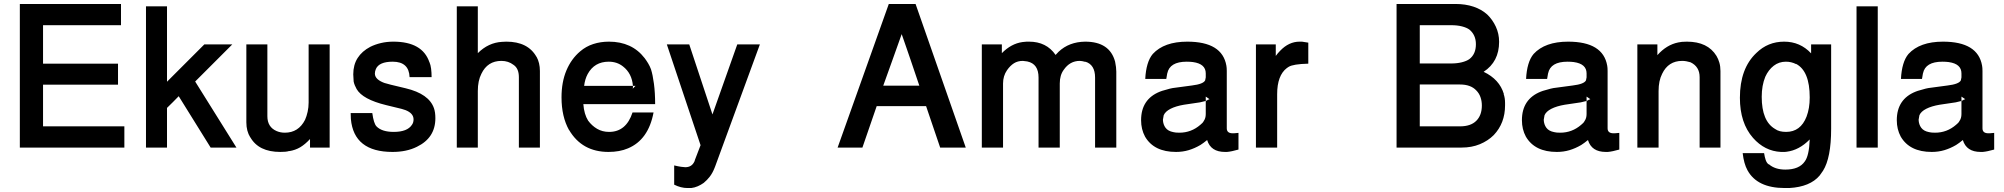

<svg xmlns="http://www.w3.org/2000/svg" viewBox="-20 -744 10105 968"><path d="M197 -317V-107H607V0H80V-724H590V-617H197V-423H575V-317Z M822 -712V-332L1010 -520H1151L964 -333L1172 0H1042L881 -259Q864 -242 852 -229.5Q840 -217 822 -200V0H716V-712Z M1642 0H1543V-43Q1518 -16 1493.5 -1.5Q1469 13 1438 18L1439 17Q1430 20 1418.5 21Q1407 22 1393 22Q1284 22 1242 -52V-51Q1222 -83 1222 -127V-520H1328V-158Q1328 -103 1375 -83Q1394 -75 1416 -75Q1485 -75 1518 -140Q1526 -158 1531 -180.5Q1536 -203 1536 -227V-520H1642Z M2045 -355Q2042 -433 1960 -433Q1891 -433 1875 -396Q1870 -384 1870 -373Q1870 -342 1923 -324L1921 -325Q1928 -323 1935.5 -321Q1943 -319 1950 -317L2025 -299Q2143 -271 2168 -198Q2175 -178 2175 -148Q2175 -49 2082 -4Q2030 22 1959 22Q1764 22 1749 -144L1748 -174H1857Q1864 -122 1878 -107Q1905 -79 1965 -79Q2034 -79 2057 -115Q2065 -126 2065 -142Q2065 -173 2024 -189L2005 -195Q2004 -196 2001 -196L1927 -214Q1808 -243 1778 -295Q1773 -304 1769 -313.5Q1765 -323 1763 -333L1761 -369Q1761 -417 1783 -451.5Q1805 -486 1847 -508Q1871 -520 1900.5 -527Q1930 -534 1963 -534Q2110 -534 2145 -430V-431Q2151 -417 2153.5 -397.5Q2156 -378 2156 -355Z M2283 -712H2389V-476Q2442 -529 2511 -533L2533 -534Q2642 -534 2685 -457V-458Q2702 -427 2702 -386V0H2596V-355Q2596 -399 2569 -417Q2543 -437 2508 -437Q2438 -437 2407 -372Q2389 -337 2389 -285V0H2283Z M2921 -219Q2923 -193 2929 -172.5Q2935 -152 2945 -136Q2964 -110 2990.5 -94.5Q3017 -79 3051 -79Q3137 -79 3169 -177H3275Q3249 -39 3146 4Q3104 22 3048 22Q2914 22 2849 -89V-88Q2811 -156 2811 -253Q2811 -330 2835.5 -388.5Q2860 -447 2905 -485Q2934 -510 2971 -522Q3008 -534 3050 -534Q3166 -534 3230 -451Q3239 -439 3247.5 -425Q3256 -411 3262 -395Q3271 -367 3277 -321.5Q3283 -276 3283 -219ZM3171 -303Q3171 -301 3170.5 -300Q3170 -299 3170 -297L3184 -311H3171ZM3171 -311Q3166 -374 3121 -409Q3091 -433 3049 -433Q2977 -433 2943 -371Q2929 -345 2925 -311Z M3697 -520H3811L3586 94L3582 104Q3572 129 3558.5 146.5Q3545 164 3528 178Q3514 188 3498 195Q3482 202 3465 204H3446Q3413 204 3379 187V90Q3400 95 3414 97Q3428 99 3435 99Q3468 99 3481 70V71L3484 61L3512 -12L3342 -520H3455L3572 -167Z M4649 -209H4400L4328 0H4203L4461 -724H4596L4849 0H4720ZM4615 -312Q4603 -347 4592.5 -378.5Q4582 -410 4571.5 -440.5Q4561 -471 4550 -503Q4539 -535 4526 -572Q4502 -505 4480 -443Q4458 -381 4433 -312Z M4930 -520H5031V-476Q5078 -524 5135 -532L5156 -534H5168Q5256 -534 5302 -467L5317 -483Q5370 -533 5451 -534Q5575 -534 5602 -433Q5608 -404 5608 -383V0H5501V-353Q5501 -418 5452 -433V-432Q5434 -437 5424 -437Q5374 -437 5343 -392Q5323 -365 5323 -323V0H5216V-353Q5216 -422 5160 -434H5161L5137 -437Q5111 -437 5092 -425Q5073 -413 5057 -390Q5037 -361 5037 -323V0H4930Z M6224 -74V10Q6206 15 6192 18Q6178 21 6166 22H6156Q6084 22 6066 -38Q6056 -30 6048 -24Q6040 -18 6032 -13Q6003 4 5973 13Q5943 22 5909 22Q5798 22 5753 -55Q5733 -92 5733 -138Q5733 -244 5828 -282L5839 -286L5878 -297L5892 -300L5989 -313Q6047 -320 6056 -339L6059 -354V-374Q6059 -422 5995 -431H5996Q5988 -432 5979.5 -432.5Q5971 -433 5963 -433Q5877 -433 5865 -374V-375L5860 -346H5754Q5756 -388 5765.5 -420Q5775 -452 5792 -472Q5849 -534 5966 -534Q6142 -534 6163 -413Q6164 -407 6164.5 -401Q6165 -395 6165 -386V-97Q6165 -72 6195 -72H6201ZM6068 -240 6078 -244 6059 -257V-235Q6061 -236 6063.5 -237Q6066 -238 6069 -240ZM6059 -235Q6051 -233 6044.5 -231.5Q6038 -230 6030 -228L5949 -216Q5908 -209 5881.5 -195.5Q5855 -182 5847 -163L5843 -140Q5844 -116 5856.5 -99.5Q5869 -83 5895 -78Q5905 -75 5926 -75Q5986 -75 6032 -115Q6044 -124 6049 -134Q6059 -148 6059 -169Z M6312 -520H6412V-462Q6418 -470 6422.5 -475.5Q6427 -481 6434 -488Q6478 -534 6532 -534H6544L6576 -529V-423Q6537 -422 6512.5 -418Q6488 -414 6477 -407L6468 -401Q6419 -364 6419 -269V0H6312Z M7021 0V-724H7318Q7368 -724 7408.5 -710.5Q7449 -697 7478 -671Q7505 -645 7521.5 -609.5Q7538 -574 7538 -533Q7538 -433 7460 -382Q7540 -344 7562 -270H7561Q7568 -250 7568 -225V-213Q7568 -123 7511 -63Q7482 -34 7441 -17Q7400 0 7349 0ZM7138 -424H7296Q7326 -424 7350 -430Q7374 -436 7388 -446Q7421 -471 7421 -521Q7421 -568 7388 -595Q7374 -605 7350.5 -611Q7327 -617 7296 -617H7138ZM7138 -107H7341Q7395 -107 7423 -135Q7451 -163 7451 -212Q7451 -235 7444 -254.5Q7437 -274 7423 -288Q7395 -318 7341 -318H7138Z M8144 -74V10Q8126 15 8112 18Q8098 21 8086 22H8076Q8004 22 7986 -38Q7976 -30 7968 -24Q7960 -18 7952 -13Q7923 4 7893 13Q7863 22 7829 22Q7718 22 7673 -55Q7653 -92 7653 -138Q7653 -244 7748 -282L7759 -286L7798 -297L7812 -300L7909 -313Q7967 -320 7976 -339L7979 -354V-374Q7979 -422 7915 -431H7916Q7908 -432 7899.5 -432.5Q7891 -433 7883 -433Q7797 -433 7785 -374V-375L7780 -346H7674Q7676 -388 7685.5 -420Q7695 -452 7712 -472Q7769 -534 7886 -534Q8062 -534 8083 -413Q8084 -407 8084.5 -401Q8085 -395 8085 -386V-97Q8085 -72 8115 -72H8121ZM7988 -240 7998 -244 7979 -257V-235Q7981 -236 7983.5 -237Q7986 -238 7989 -240ZM7979 -235Q7971 -233 7964.5 -231.5Q7958 -230 7950 -228L7869 -216Q7828 -209 7801.5 -195.5Q7775 -182 7767 -163L7763 -140Q7764 -116 7776.5 -99.5Q7789 -83 7815 -78Q7825 -75 7846 -75Q7906 -75 7952 -115Q7964 -124 7969 -134Q7979 -148 7979 -169Z M8235 -520H8336V-466Q8382 -518 8441 -530Q8457 -534 8485 -534Q8590 -534 8634 -462Q8643 -447 8648.5 -428Q8654 -409 8654 -386V0H8549V-355Q8549 -408 8503 -430Q8493 -433 8482.5 -435Q8472 -437 8461 -437Q8391 -437 8360 -372Q8342 -337 8342 -285V0H8235Z M9111 -520H9212V-95Q9212 52 9171 117L9154 141Q9106 198 9001 204H8978Q8839 204 8790 114Q8772 81 8766 28H8874Q8877 48 8882 62.5Q8887 77 8896 84Q8898 85 8897.5 84.5Q8897 84 8898 84Q8929 111 8981 111Q9051 111 9079 70Q9101 41 9104 -41Q9051 13 8988 21Q8983 22 8978.5 22Q8974 22 8969 22H8959Q8877 18 8818 -49Q8752 -124 8752 -251Q8752 -399 8835 -477Q8893 -534 8975 -534Q9056 -534 9111 -475ZM8984 -433Q8949 -433 8922.5 -412.5Q8896 -392 8880 -357Q8862 -313 8862 -256Q8862 -133 8929 -94Q8940 -86 8954 -82.5Q8968 -79 8985 -79Q9058 -79 9088 -156Q9096 -177 9100 -201Q9104 -225 9104 -253Q9104 -386 9035 -422V-421Q9011 -433 8984 -433Z M9447 -712V0H9340V-712Z M10034 -74V10Q10016 15 10002 18Q9988 21 9976 22H9966Q9894 22 9876 -38Q9866 -30 9858 -24Q9850 -18 9842 -13Q9813 4 9783 13Q9753 22 9719 22Q9608 22 9563 -55Q9543 -92 9543 -138Q9543 -244 9638 -282L9649 -286L9688 -297L9702 -300L9799 -313Q9857 -320 9866 -339L9869 -354V-374Q9869 -422 9805 -431H9806Q9798 -432 9789.5 -432.5Q9781 -433 9773 -433Q9687 -433 9675 -374V-375L9670 -346H9564Q9566 -388 9575.5 -420Q9585 -452 9602 -472Q9659 -534 9776 -534Q9952 -534 9973 -413Q9974 -407 9974.5 -401Q9975 -395 9975 -386V-97Q9975 -72 10005 -72H10011ZM9878 -240 9888 -244 9869 -257V-235Q9871 -236 9873.5 -237Q9876 -238 9879 -240ZM9869 -235Q9861 -233 9854.5 -231.5Q9848 -230 9840 -228L9759 -216Q9718 -209 9691.5 -195.5Q9665 -182 9657 -163L9653 -140Q9654 -116 9666.5 -99.5Q9679 -83 9705 -78Q9715 -75 9736 -75Q9796 -75 9842 -115Q9854 -124 9859 -134Q9869 -148 9869 -169Z"/></svg>

Font: Ekushey Amar Bangla
Style: Bold
Weight: 700
Designer: Al Mamun Sumon
Foundry: Al Mamun Sumon
Version: Version 1.0